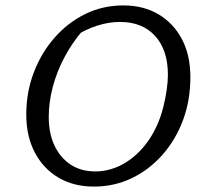

<svg xmlns="http://www.w3.org/2000/svg" viewBox="-20 -680 767 709"><path d="M327 9Q252 9 196 -24Q140 -57 108.5 -117Q77 -177 77 -257Q77 -340 105 -413Q133 -486 182 -541.5Q231 -597 295.5 -628.5Q360 -660 435 -660Q510 -660 565.5 -627Q621 -594 652 -535Q683 -476 683 -395Q683 -310 656 -237Q629 -164 580 -108.5Q531 -53 466.5 -22Q402 9 327 9ZM332 -47Q380 -47 424.5 -69Q469 -91 505 -131.5Q541 -172 564 -227Q575 -253 583 -284.5Q591 -316 595.5 -347.5Q600 -379 600 -404Q600 -495 553 -547Q506 -599 423 -599Q382 -599 339.5 -585.5Q297 -572 256 -546L286 -568Q247 -523 218.5 -469.5Q190 -416 175 -359.5Q160 -303 160 -248Q160 -187 181.5 -142Q203 -97 241 -72Q279 -47 332 -47Z"/></svg>

Font: Piazzolla 24pt
Style: Italic
Weight: 400
Italic angle: -11.3°
Designer: Juan Pablo del Peral
Foundry: Huerta Tipografica
Version: Version 2.005